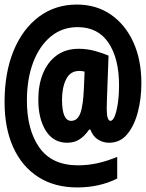

<svg xmlns="http://www.w3.org/2000/svg" viewBox="-20 -734 640 842"><path d="M319 88Q219 88 147.5 42Q76 -4 38 -88Q0 -172 0 -287Q0 -415 39.5 -511Q79 -607 150.5 -660.5Q222 -714 317 -714Q402 -714 465.5 -670.5Q529 -627 564.5 -549.5Q600 -472 600 -369Q600 -302 584.5 -242.5Q569 -183 538 -145.5Q507 -108 458 -108Q433 -108 410.5 -121.5Q388 -135 376 -166H371Q352 -138 329 -123Q306 -108 275 -108Q214 -108 181 -160.5Q148 -213 148 -297Q148 -362 168.5 -412Q189 -462 228.5 -491Q268 -520 325 -520Q362 -520 396.5 -510.5Q431 -501 456 -490L449 -299Q449 -290 448.5 -277Q448 -264 448 -258Q448 -229 452.5 -216.5Q457 -204 464 -204Q475 -204 483.5 -225.5Q492 -247 497 -282.5Q502 -318 502 -361Q502 -477 456 -546Q410 -615 320 -615Q253 -615 203 -574Q153 -533 125.5 -460.5Q98 -388 98 -293Q98 -164 153 -86.5Q208 -9 322 -9Q366 -9 408.5 -18.5Q451 -28 494 -46V49Q416 88 319 88ZM292 -204Q320 -204 332.5 -238Q345 -272 348 -349L351 -420Q338 -423 328 -423Q288 -423 270 -386.5Q252 -350 252 -297Q252 -204 292 -204Z"/></svg>

Font: Noto Sans Mono Black
Style: Regular
Weight: 900
Designer: Monotype Design Team
Foundry: Monotype Imaging Inc.
Version: Version 2.014